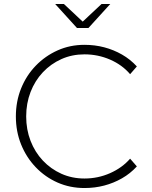

<svg xmlns="http://www.w3.org/2000/svg" viewBox="-20 -937 768 968"><path d="M406 11Q333 11 270.5 -16.5Q208 -44 160.5 -93.5Q113 -143 86.5 -208.5Q60 -274 60 -350Q60 -426 86.5 -491.5Q113 -557 160.5 -606Q208 -655 270.5 -683Q333 -711 406 -711Q458 -711 505.5 -698.5Q553 -686 595 -662Q637 -638 670 -602L636 -563Q596 -610 535 -636.5Q474 -663 406 -663Q343 -663 289.5 -639Q236 -615 196 -572.5Q156 -530 134 -473Q112 -416 112 -350Q112 -284 134 -227Q156 -170 196 -127.5Q236 -85 289.5 -61Q343 -37 406 -37Q474 -37 535 -64Q596 -91 636 -137L670 -98Q637 -62 595 -38Q553 -14 505.5 -1.5Q458 11 406 11ZM302 -917 397 -828 492 -917H536L426 -796H368L258 -917Z"/></svg>

Font: Red Hat Text VF
Style: Regular
Weight: 300
Designer: Pentagram, MCKL
Foundry: Pentagram, MCKL
Version: Version 1.023